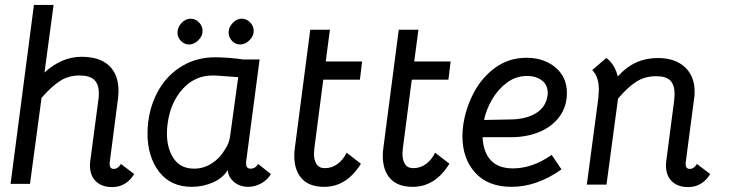

<svg xmlns="http://www.w3.org/2000/svg" viewBox="-20 -750 2966 781"><path d="M426 -82Q426 -63 443 -63Q460 -63 472 -83L526 -42Q493 11 436 11Q394 11 370 -12.5Q346 -36 346 -76Q346 -88 347 -94L381 -350Q382 -358 382 -372Q382 -407 363.5 -425Q345 -443 303 -443Q259 -443 224.5 -421Q190 -399 149 -352L102 -2H23L118 -730H198L161 -455Q231 -519 312 -519Q385 -519 423.5 -483Q462 -447 462 -381Q462 -371 460 -349L426 -87Z M580 -207Q580 -231 583 -255Q593 -330 628.5 -389Q664 -448 722.5 -482.5Q781 -517 856 -517Q879 -517 912.5 -514.5Q946 -512 969 -508H1036L981 -91V-85Q981 -64 999 -64Q1019 -64 1030 -83L1082 -42Q1067 -17 1041.5 -3.5Q1016 10 990 10Q953 10 929 -12.5Q905 -35 907 -64V-59Q887 -26 846.5 -8Q806 10 760 10Q674 10 627 -51.5Q580 -113 580 -207ZM895 -142Q912 -166 916 -196L949 -436L910 -439Q860 -443 846 -443Q772 -443 722.5 -387.5Q673 -332 662 -248Q659 -229 659 -208Q659 -145 687 -104.5Q715 -64 769 -64Q809 -64 842.5 -86Q876 -108 895 -142ZM702 -618Q702 -639 718.5 -656.5Q735 -674 755 -674Q775 -674 789.5 -659Q804 -644 804 -624Q804 -603 786.5 -586Q769 -569 749 -569Q730 -569 716 -583.5Q702 -598 702 -618ZM910 -618Q910 -639 926.5 -656.5Q943 -674 963 -674Q983 -674 997.5 -659Q1012 -644 1012 -624Q1012 -603 994.5 -586Q977 -569 957 -569Q938 -569 924 -583.5Q910 -598 910 -618Z M1177 -117Q1177 -134 1180 -153L1242 -629H1322L1305 -500H1453L1444 -426H1295L1259 -149Q1257 -133 1257 -126Q1257 -99 1267.5 -82.5Q1278 -66 1301 -66Q1330 -66 1353 -83Q1376 -100 1390 -129L1448 -84Q1390 10 1299 10Q1238 10 1207.5 -23.5Q1177 -57 1177 -117Z M1537 -117Q1537 -134 1540 -153L1602 -629H1682L1665 -500H1813L1804 -426H1655L1619 -149Q1617 -133 1617 -126Q1617 -99 1627.5 -82.5Q1638 -66 1661 -66Q1690 -66 1713 -83Q1736 -100 1750 -129L1808 -84Q1750 10 1659 10Q1598 10 1567.5 -23.5Q1537 -57 1537 -117Z M1861 -196Q1861 -217 1864 -239Q1873 -306 1905.5 -369.5Q1938 -433 1993.5 -474Q2049 -515 2122 -515Q2192 -515 2239 -476Q2286 -437 2286 -372Q2286 -316 2255 -274.5Q2224 -233 2169.5 -211.5Q2115 -190 2046 -192H1943Q1946 -130 1977 -97.5Q2008 -65 2066 -65Q2146 -65 2224 -120L2264 -61Q2164 10 2061 10Q1965 10 1913 -47.5Q1861 -105 1861 -196ZM2207 -360Q2208 -364 2208 -372Q2208 -405 2184 -423Q2160 -441 2124 -441Q2078 -441 2041 -413Q2004 -385 1980.5 -343.5Q1957 -302 1949 -262L2052 -264Q2117 -264 2158.5 -288.5Q2200 -313 2207 -360Z M2869 -42Q2836 11 2779 11Q2737 11 2713 -12.5Q2689 -36 2689 -76Q2689 -88 2690 -94L2722 -339Q2724 -359 2724 -368Q2724 -404 2707 -422Q2690 -440 2649 -440Q2603 -440 2568 -417.5Q2533 -395 2494 -349L2447 1H2367L2414 -352Q2416 -376 2416 -385Q2416 -438 2389 -465L2446 -514Q2461 -505 2474 -484.5Q2487 -464 2493 -439Q2528 -478 2568 -496Q2608 -514 2656 -514Q2729 -514 2769.5 -473.5Q2810 -433 2805 -361L2769 -87V-82Q2769 -63 2786 -63Q2803 -63 2815 -83Z"/></svg>

Font: Bellota
Style: Bold Italic
Weight: 700
Italic angle: -7.5°
Designer: Kemie Guaida
Foundry: Kemie Guaida
Version: Version 4.001